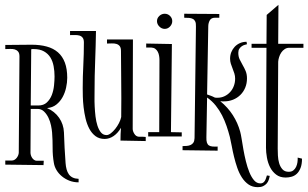

<svg xmlns="http://www.w3.org/2000/svg" viewBox="-20 -690 1283 799"><path d="M132.8 -21H162.1L161.1 -2.9L2 -4.9V-22H29.8Q35.6 -22 41 -25.4Q46.4 -28.8 50 -33.7Q53.7 -38.6 55.9 -44.4Q58.1 -50.3 58.1 -55.2L61 -455.1Q61 -468.8 55.4 -475.3Q49.8 -481.9 41.3 -484.4Q32.7 -486.8 22.2 -486.3Q11.7 -485.8 2 -485.8V-502.9Q29.8 -502.9 56.9 -503.4Q84 -503.9 111.8 -503.9Q147 -503.9 174.6 -496.3Q202.1 -488.8 221.2 -472.2Q240.2 -455.6 250 -429.4Q259.8 -403.3 259.8 -366.2Q259.8 -346.7 255.1 -325.4Q250.5 -304.2 240.5 -285.9Q230.5 -267.6 214.6 -254.9Q198.7 -242.2 175.8 -240.2Q207.5 -226.6 226.1 -199.7Q244.6 -172.9 246.1 -139.2Q247.1 -106.9 248.8 -75Q250.5 -43 252.9 -11.2Q253.9 2.9 257.1 14.6Q260.3 26.4 266.4 35.2Q272.5 43.9 282.5 48.8Q292.5 53.7 307.1 54.2V68.8Q286.6 68.8 269 62Q251.5 55.2 237.8 43.9Q224.1 32.7 215.3 18.1Q206.5 3.4 204.1 -12.2Q198.7 -43 199 -74.7Q199.2 -106.4 196.8 -138.2Q195.8 -150.9 192.4 -167.7Q189 -184.6 181.6 -200Q174.3 -215.3 163.1 -226.1Q151.9 -236.8 136.2 -236.8H107.9L106.9 -54.2Q106.9 -48.8 108.9 -43Q110.8 -37.1 114.3 -32.2Q117.7 -27.3 122.6 -24.2Q127.4 -21 132.8 -21ZM139.2 -251Q161.6 -251 175 -263.7Q188.5 -276.4 195.6 -294.7Q202.6 -313 204.8 -334Q207 -355 207 -372.1Q207 -394 203.1 -414.8Q199.2 -435.5 189.5 -451.2Q179.7 -466.8 162.8 -476.3Q146 -485.8 120.1 -485.8Q117.2 -485.8 114.7 -485.8Q112.3 -485.8 109.9 -484.9L107.9 -251Z M481.4 -105Q481.4 -118.7 481.9 -132.1Q482.4 -145.5 483.4 -158.2Q470.7 -136.2 452.9 -124Q435.1 -111.8 415.5 -111.8Q393.1 -111.8 377.4 -123.5Q361.8 -135.3 351.8 -154.1Q341.8 -172.9 336.2 -196.5Q330.6 -220.2 327.9 -243.7Q325.2 -267.1 324.7 -288.1Q324.2 -309.1 324.2 -323.2Q324.2 -371.6 326.7 -418.7Q329.1 -465.8 329.1 -513.2Q329.1 -526.9 323.7 -533.4Q318.4 -540 310.1 -542.2Q301.8 -544.4 291.5 -544.2Q281.2 -543.9 271.5 -543.9V-561H379.4Q378.4 -498.5 376 -436Q373.5 -373.5 373.5 -311Q373.5 -301.8 373.3 -284.7Q373 -267.6 374 -247.1Q375 -226.6 377.4 -205.6Q379.9 -184.6 385.5 -167.2Q391.1 -149.9 400.1 -138.9Q409.2 -127.9 423.3 -127.9Q431.6 -127.9 441.2 -135.3Q450.7 -142.6 459.5 -153.6Q468.3 -164.6 475.1 -177.7Q481.9 -190.9 484.4 -203.1Q485.4 -284.7 484.4 -353Q483.4 -421.4 483.4 -478Q483.4 -491.7 478 -498.3Q472.7 -504.9 464.1 -507.3Q455.6 -509.8 445.3 -509.3Q435.1 -508.8 425.3 -508.8V-525.9H533.2L532.2 -153.8Q532.2 -144 539.1 -133.1Q545.9 -122.1 557.1 -121.1Q564.9 -121.1 571.8 -121.1Q578.6 -121.1 586.4 -120.1V-103Z M696.8 -602.1Q696.8 -589.4 687.5 -579.6Q678.2 -569.8 665.5 -569.8Q652.8 -569.8 643.1 -579.6Q633.3 -589.4 633.3 -602.1Q633.3 -614.7 643.1 -623.8Q652.8 -632.8 665.5 -632.8Q678.2 -632.8 687.5 -623.8Q696.8 -614.7 696.8 -602.1ZM736.3 -139.2V-122.1H596.7V-140.1H642.6L643.6 -439.9Q643.6 -448.7 642.1 -457.8Q640.6 -466.8 636.7 -474.4Q632.8 -481.9 626.2 -486.8Q619.6 -491.7 609.4 -492.2H588.4V-508.8L695.3 -506.8L691.4 -140.1Z M841.8 -296.9Q849.1 -294.4 857.2 -291.5Q865.2 -288.6 873.5 -284.2Q876.5 -283.2 879.2 -283.2Q881.8 -283.2 884.8 -283.2Q900.9 -283.2 914.3 -289.6Q927.7 -295.9 937.7 -306.9Q947.8 -317.9 953.1 -332.3Q958.5 -346.7 958.5 -362.8Q958.5 -374 955.3 -384.3Q952.1 -394.5 948 -404.5Q943.8 -414.6 940.7 -424.6Q937.5 -434.6 937.5 -445.8Q937.5 -460.4 942.6 -473.1Q947.8 -485.8 956.8 -495.4Q965.8 -504.9 978.3 -510.5Q990.7 -516.1 1005.9 -516.1L1007.8 -505.9Q1003.9 -504.9 997.8 -503.2Q991.7 -501.5 985.8 -497.3Q980 -493.2 975.8 -486.8Q971.7 -480.5 971.7 -470.2Q971.7 -454.6 977.3 -442.9Q982.9 -431.2 989.7 -419.4Q996.6 -407.7 1002.2 -394.5Q1007.8 -381.3 1007.8 -363.8Q1007.8 -342.8 1000.5 -325.2Q993.2 -307.6 980.2 -294.9Q967.3 -282.2 949.7 -275.1Q932.1 -268.1 911.6 -268.1Q910.2 -268.1 906 -268.1Q901.9 -268.1 896.5 -269Q928.2 -243.2 949 -210.7Q969.7 -178.2 979.5 -142.1Q982.4 -131.8 985.6 -111.8Q988.8 -91.8 992.9 -67.9Q997.1 -43.9 1003.2 -19Q1009.3 5.9 1017.6 26.4Q1025.9 46.9 1037.1 60.1Q1048.3 73.2 1063.5 73.2Q1070.3 73.2 1074.7 70.3Q1079.1 67.4 1082 62.7Q1085 58.1 1086.9 52Q1088.9 45.9 1090.8 40L1102.5 42Q1101.1 50.8 1098.1 59.1Q1095.2 67.4 1089.4 74Q1083.5 80.6 1074.7 84.7Q1065.9 88.9 1052.7 88.9Q1030.8 88.9 1014.6 77.9Q998.5 66.9 986.8 48.8Q975.1 30.8 967.3 8.1Q959.5 -14.6 953.9 -37.8Q948.2 -61 944.3 -82.8Q940.4 -104.5 936.5 -120.1Q930.7 -142.6 922.9 -165.5Q915 -188.5 904.1 -210Q893.1 -231.4 877.9 -250.5Q862.8 -269.5 841.8 -284.2L838.9 -119.1Q838.4 -104.5 841.1 -96.4Q843.8 -88.4 849.6 -84.7Q855.5 -81.1 864.3 -80.3Q873 -79.6 885.7 -80.1V-63L739.7 -64.9V-82Q748.5 -82 757.3 -82.8Q766.1 -83.5 773.2 -86.7Q780.3 -89.8 784.7 -96.4Q789.1 -103 789.6 -115.2L795.4 -579.1Q795.9 -592.8 792.7 -600.1Q789.6 -607.4 783 -611.1Q776.4 -614.7 767.1 -615.5Q757.8 -616.2 746.6 -616.2V-632.8L892.6 -631.8V-616.2H874.5Q858.9 -616.2 852.8 -605Q846.7 -593.8 846.7 -580.1Z M1137.7 -507.8H1242.7V-491.2H1183.6Q1173.3 -491.2 1164.8 -485.6Q1156.2 -480 1150.4 -471.2Q1144.5 -462.4 1141.4 -452.1Q1138.2 -441.9 1137.7 -433.1L1135.7 -71.8Q1135.7 -59.6 1136.5 -43Q1137.2 -26.4 1141.6 -11.2Q1146 3.9 1155.3 14.4Q1164.6 24.9 1181.6 24.9Q1193.4 24.9 1200.7 19Q1208 13.2 1212.2 4.4Q1216.3 -4.4 1217.8 -14.6Q1219.2 -24.9 1218.8 -34.2L1236.8 -29.8Q1236.8 -6.3 1230.7 9Q1224.6 24.4 1215.1 33.2Q1205.6 42 1193.4 45.4Q1181.2 48.8 1168.9 48.8Q1145 48.8 1129.2 36.6Q1113.3 24.4 1104 6.1Q1094.7 -12.2 1090.8 -34.2Q1086.9 -56.2 1086.9 -75.2L1088.9 -491.2H1026.9V-507.8H1088.9L1089.8 -627.9L1138.7 -669.9Z"/></svg>

Font: Bigelow Rules
Style: Regular
Weight: 400
Designer: Astigmatic (AOETI)
Foundry: Astigmatic (AOETI)
Version: Version 1.001